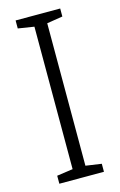

<svg xmlns="http://www.w3.org/2000/svg" viewBox="-112 -763 505 811"><g transform="rotate(-15 140.5 -357.0)"><path d="M238 0H43V-35L113 -45V-668L43 -679V-714H238V-679L169 -668V-45L238 -35Z"/></g></svg>

Font: Noto Sans UI SemiCondensed Light
Style: Regular
Weight: 300
Width: 4
Designer: Monotype Design Team
Foundry: Monotype Imaging Inc.
Version: Version 1.901